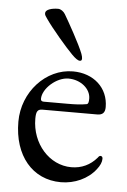

<svg xmlns="http://www.w3.org/2000/svg" viewBox="-50 -686 490 739"><g transform="rotate(5 195.0 -317.0)"><path d="M245 -457C250 -457 253 -459 253 -466C253 -470 252 -476 249 -484C235 -521 188 -604 172 -631C166 -641 155 -649 145 -649C120 -649 96 -642 96 -628C96 -620 100 -616 106 -607C130 -572 188 -504 214 -478C228 -464 238 -457 245 -457ZM213 15C266 15 317 -8 347 -47C359 -62 365 -76 365 -89C365 -95 362 -99 357 -99C353 -99 351 -98 346 -91C321 -62 288 -46 248 -46C163 -46 94 -124 94 -220C94 -249 100 -257 119 -257H330C351 -257 360 -267 360 -288C360 -362 303 -414 223 -414C118 -414 30 -318 30 -203C30 -72 103 15 213 15ZM121 -288C113 -288 109 -291 109 -298C109 -338 162 -385 208 -385C255 -385 294 -353 294 -315C294 -301 292 -294 286 -293C264 -289 244 -288 212 -288Z"/></g></svg>

Font: Garamond-Math
Style: Regular
Weight: 400
Version: Version 2019-08-16